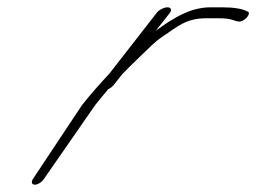

<svg xmlns="http://www.w3.org/2000/svg" viewBox="-20 -503 701 525"><path d="M408.6 -468 279.3 -302C253.1 -274 227.6 -245 204.5 -216L69.6 -13C64.6 -5 67.2 2 75.2 2C83.2 2 94.6 -5 99.6 -13L240.5 -216C250.5 -229 261.2 -241 270.1 -252L275.5 -259C282 -262 286.2 -265 290.4 -270L314.1 -300C326 -312 341.4 -328 363.5 -349C389.6 -373 400.3 -387 426 -404C465.3 -430 488.5 -453 543.2 -453H577.2C593.2 -453 606.7 -452 617.7 -448C628.8 -444 635.3 -443 640.3 -445C656.2 -451 667.6 -470 655.6 -472C643 -479 620 -483 586 -483H556C526.7 -483 496.7 -475 464.5 -457C437.6 -442 428.7 -435 406 -419L444.6 -468C450.5 -476 447.5 -483 437.9 -483C428.3 -483 414.5 -476 408.6 -468Z"/></svg>

Font: MewTooHand
Style: UltimateItaWide
Weight: 400
Designer: Mew Too, Robert Jablonski
Version: Version 0.77